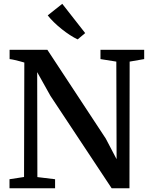

<svg xmlns="http://www.w3.org/2000/svg" viewBox="-20 -1010 808 1030"><path d="M31 0V-48.5L109 -60.5L110.5 -674.5Q99 -678 85.5 -681.5Q72 -685 58.5 -688.2Q45 -691.5 31.5 -693V-743H234L547.5 -266.5L605.5 -156L604 -679.5L519 -693V-743H753.5V-693L675.5 -679.5L674.5 0H579L250.5 -496L179.5 -623L180.5 -60L275.5 -48.5V0ZM396 -799Q377.5 -807.5 355.5 -821.8Q333.5 -836 311.2 -853.8Q289 -871.5 269.5 -890.5Q250 -909.5 236 -927.5L314 -989.5L437 -832.5L397 -799Z"/></svg>

Font: Merriweather 36pt SemiBold
Style: Regular
Weight: 600
Version: Version 2.100